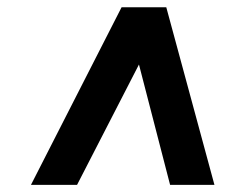

<svg xmlns="http://www.w3.org/2000/svg" viewBox="-20 -768 706 539"><path d="M66.9 -249H196.3L370.1 -586.9L457.5 -249H582L446.8 -747.6H321.3Z"/></svg>

Font: Merriweather
Style: Heavy Italic
Weight: 900
Italic angle: -7.5°
Designer: Eben Sorkin
Foundry: Eben Sorkin
Version: Version 1.001